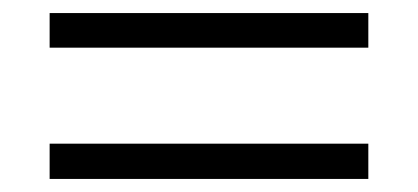

<svg xmlns="http://www.w3.org/2000/svg" viewBox="-20 -432 640 294"><path d="M56 -359V-412H544V-359ZM56 -158V-212H544V-158Z"/></svg>

Font: Nunito Sans 8pt Light
Style: Regular
Weight: 300
Version: Version 3.101;gftools[0.9.27]